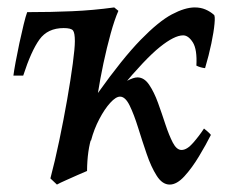

<svg xmlns="http://www.w3.org/2000/svg" viewBox="-20 -477 622 517"><path d="M42.5 -273.4H16.1Q17.6 -285.6 22 -309.6Q26.4 -333.5 32.2 -360.8Q38.1 -388.2 43.7 -411.1Q49.3 -434.1 53.2 -444.3Q118.2 -444.3 174.3 -446.8Q230.5 -449.2 287.6 -457L298.8 -447.8Q288.6 -424.8 278.1 -387Q267.6 -349.1 258.5 -306.4Q249.5 -263.7 243.7 -226.6Q310.1 -319.8 358.6 -369.6Q407.2 -419.4 442.6 -438.2Q478 -457 504.4 -457Q520.5 -457 533.4 -451.4Q546.4 -445.8 556.2 -437Q559.6 -434.1 557.6 -412.8Q555.7 -391.6 549.1 -359.9Q542.5 -328.1 532.2 -293.5Q519.5 -294.9 508.8 -300.3Q511.2 -343.8 499.3 -362.8Q487.3 -381.8 473.1 -381.8Q449.7 -381.8 410.4 -350.3Q371.1 -318.8 304.7 -238.8Q281.2 -210 261 -179.9Q240.7 -149.9 227.8 -111.1Q214.8 -72.3 214.4 -16.6Q205.6 -13.2 189.5 -5.9Q173.3 1.5 157.2 8.5Q141.1 15.6 133.3 20L115.7 3.4Q127.9 -42.5 139.6 -98.6Q151.4 -154.8 160.9 -209.2Q170.4 -263.7 176 -305.7Q181.6 -347.7 181.6 -366.2Q181.6 -388.7 176.5 -395Q171.4 -401.4 151.4 -401.4Q108.4 -401.4 86.2 -370.6Q64 -339.8 42.5 -273.4ZM547.9 -113.8Q534.7 -87.4 515.9 -56.2Q497.1 -24.9 476.6 -2.4Q456.1 20 437 20Q417 20 401.9 -3.9Q386.7 -27.8 374.8 -63Q362.8 -98.1 351.8 -133.5Q340.8 -168.9 329.1 -192.9Q317.4 -216.8 303.2 -216.8Q292 -216.8 276.9 -200.2Q261.7 -183.6 247.6 -156.7Q233.4 -129.9 225.1 -98.6Q221.2 -98.6 216.3 -100.3Q211.4 -102.1 209.5 -104.5Q247.6 -179.7 275.1 -214.4Q302.7 -249 321 -258.8Q339.4 -268.6 350.1 -268.6Q368.2 -268.6 381.6 -248.8Q395 -229 405.5 -200Q416 -170.9 425.5 -141.8Q435.1 -112.8 445.3 -93Q455.6 -73.2 468.8 -73.2Q483.4 -73.2 500 -92.3Q516.6 -111.3 529.3 -130.9Q533.2 -127.9 538.8 -123Q544.4 -118.2 547.9 -113.8Z"/></svg>

Font: Gentium Book Plus
Style: Italic
Weight: 400
Italic angle: -8°
Designer: Victor Gaultney, Annie Olsen, Iska Routamaa, Becca Hirsbrunner
Foundry: SIL International
Version: Version 6.101